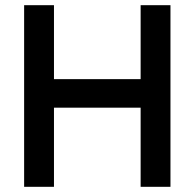

<svg xmlns="http://www.w3.org/2000/svg" viewBox="-20 -720 751 740"><path d="M522 0V-700H637V0ZM73 0V-700H188V0ZM132 -305V-415H587V-305Z"/></svg>

Font: Fustat
Style: Bold
Weight: 700
Designer: Mohamed Gaber, Khaled Hosny, Laura Garcia Mut
Foundry: Kief Type Foundry, Alif Type Foundry, Hard Type Foundry
Version: Version 1.007